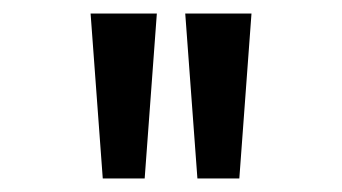

<svg xmlns="http://www.w3.org/2000/svg" viewBox="-20 -852 506 284"><path d="M272 -588H334L352 -832H254ZM132 -588H194L212 -832H114Z"/></svg>

Font: Spartan Medium
Style: Regular
Weight: 500
Designer: Matt Bailey, Mirko Velimirovic
Foundry: Matt Bailey
Version: Version 1.003; ttfautohint (v1.8.3)